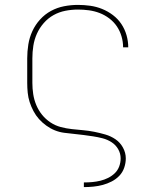

<svg xmlns="http://www.w3.org/2000/svg" viewBox="-20 -548 640 783"><path d="M322 215V196H323Q340 196 356.5 194.5Q373 193 389.5 189Q406 185 421 177.5Q436 170 448 158.5Q460 147 466 131Q472 115 472 98Q472 78 462 60.5Q452 43 435 32Q418 21 398.5 16Q379 11 359.5 8Q340 5 320.5 2.5Q301 0 281 -2Q261 -4 241.5 -6.5Q222 -9 203.5 -16.5Q185 -24 168.5 -36Q152 -48 139 -62.5Q126 -77 116.5 -95Q107 -113 101 -131.5Q95 -150 93 -170Q91 -190 91 -210V-310Q91 -338 95.5 -366.5Q100 -395 112 -421Q124 -447 143.5 -468.5Q163 -490 188 -503.5Q213 -517 241 -522.5Q269 -528 298 -528Q323 -528 348 -524.5Q373 -521 396.5 -511.5Q420 -502 440.5 -486.5Q461 -471 475 -450Q489 -429 496 -404.5Q503 -380 503 -355H482Q482 -378 475.5 -400Q469 -422 456.5 -440.5Q444 -459 425.5 -473Q407 -487 386 -495Q365 -503 342.5 -506Q320 -509 298 -509Q272 -509 246.5 -504Q221 -499 198.5 -486.5Q176 -474 158.5 -454Q141 -434 130.5 -410.5Q120 -387 116 -361.5Q112 -336 112 -310V-210Q112 -187 115.5 -164Q119 -141 128 -119.5Q137 -98 151.5 -80Q166 -62 185.5 -49Q205 -36 227.5 -30Q250 -24 273 -21.5Q296 -19 319 -17Q342 -15 364.5 -10.5Q387 -6 409.5 0.5Q432 7 451 20Q470 33 481.5 54Q493 75 493 98Q493 117 486.5 136Q480 155 466.5 169Q453 183 435.5 192Q418 201 399.5 206Q381 211 361.5 213Q342 215 323 215Z"/></svg>

Font: Iosevka Thin Extended
Style: Regular
Weight: 100
Width: 7
Monospace: yes
Designer: Belleve Invis
Foundry: Belleve Invis
Version: Version 32.5.0; ttfautohint (v1.8.4)